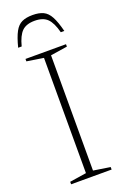

<svg xmlns="http://www.w3.org/2000/svg" viewBox="-166 -923 627 973"><g transform="rotate(-20 147.5 -436.5)"><path d="M257 -13.5V0H38.5V-13.5L128.5 -27.5V-649L38.5 -663V-676H257V-663L166.5 -649V-27.5ZM147.5 -842Q102.5 -842 79.2 -819.2Q56 -796.5 42 -742H23Q36.5 -795 51.8 -823.2Q67 -851.5 89.8 -862.2Q112.5 -873 147.5 -873Q182.5 -873 205.2 -862.2Q228 -851.5 243.2 -823.2Q258.5 -795 272 -742H253Q239 -796.5 215.8 -819.2Q192.5 -842 147.5 -842Z"/></g></svg>

Font: Newsreader 16pt 16pt ExtraLight
Style: Regular
Weight: 250
Version: Version 1.003